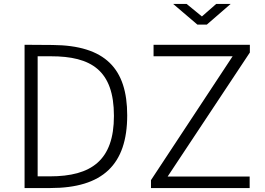

<svg xmlns="http://www.w3.org/2000/svg" viewBox="-20 -949 1335 969"><path d="M1071 -929 999 -866 922 -929H854L976 -825H1024L1144 -929ZM104 -723V0H234C498 0 622 -118 622 -367C622 -602 512 -720 245 -722C185 -722 109 -723 104 -723ZM742 0H1240V-58H826L1241 -684V-723H755V-665H1154L742 -40ZM170 -665H237C439 -665 555 -595 555 -364C555 -140 441 -59 232 -59H170Z"/></svg>

Font: United Sans ExtraLight
Style: Regular
Weight: 200
Designer: Pablo Impallari, Rodrigo Fuenzalida (Modified by Dan O. Williams)
Version: Version 1.000;PS 001.000;hotconv 1.0.88;makeotf.lib2.5.64775